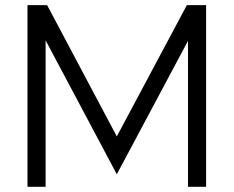

<svg xmlns="http://www.w3.org/2000/svg" viewBox="-20 -720 901 740"><path d="M430.2 -194.3 700.2 -700.2H774.4V0H704.6V-562.5L430.2 -48.3L155.8 -564.5V0H85.9V-700.2H161.6Z"/></svg>

Font: LilGrotesk
Style: Regular
Weight: 400
Designer: BSozoo
Foundry: BSozoo
Version: Version 1.004;PS 001.004;hotconv 1.0.70;makeotf.lib2.5.58329